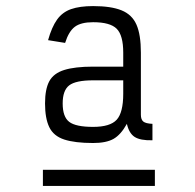

<svg xmlns="http://www.w3.org/2000/svg" viewBox="-20 -834 640 631"><path d="M286 -364Q226 -364 191 -375.5Q156 -387 142 -416Q128 -445 128 -494Q128 -541 142 -567Q156 -593 191 -604Q226 -615 286 -615H385V-661Q385 -718 363.5 -739.5Q342 -761 286 -761Q246 -761 226 -746Q206 -731 194 -693L138 -702Q150 -745 167.5 -769.5Q185 -794 213.5 -804Q242 -814 286 -814Q345 -814 379.5 -800Q414 -786 428.5 -753Q443 -720 443 -661V-457Q443 -441 451 -434.5Q459 -428 481 -427V-373Q441 -372 422.5 -384Q404 -396 397 -427Q377 -391 353 -377.5Q329 -364 286 -364ZM286 -417Q342 -417 363.5 -440.5Q385 -464 385 -526V-570H286Q229 -570 207.5 -553.5Q186 -537 186 -494Q186 -450 207.5 -433.5Q229 -417 286 -417ZM121 -223V-276H489V-223Z"/></svg>

Font: Victor Mono Thin ExtraLight
Style: Regular
Weight: 250
Monospace: yes
Version: Version 1.561;gftools[0.9.30]